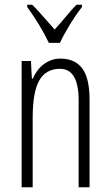

<svg xmlns="http://www.w3.org/2000/svg" viewBox="-20 -786 465 806"><path d="M324.2 -766.1V-756.8Q296.9 -721.7 269.5 -676.3Q243.2 -632.3 231.4 -606H185.1Q150.4 -678.7 94.2 -756.8V-766.1H115.2Q132.8 -749.5 160.2 -717.8Q174.3 -701.2 209.5 -662.1L233.4 -689Q287.6 -753.9 301.3 -766.1ZM310.1 0V-365.2Q310.1 -497.1 231.9 -497.1Q172.4 -497.1 144.5 -447.8Q117.2 -399.4 117.2 -291V0H70.8V-529.8H109.9L113.8 -456.1H118.2Q135.3 -496.6 166 -518.1Q197.3 -540 232.9 -540Q294.4 -540 325.2 -499Q356 -458 356 -366.2V0Z"/></svg>

Font: Germano
Style: Regular
Weight: 300
Width: 3
Foundry: Ascender Corporation
Version: Version 1.10; ttfautohint (v1.5)